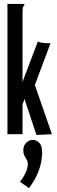

<svg xmlns="http://www.w3.org/2000/svg" viewBox="-20 -685 290 980"><path d="M105 -180 95 -152V0H18V-665H104V-658Q98 -652 96.5 -645Q95 -638 95 -621V-267L173 -473Q181 -469 193 -467Q205 -465 218 -465H238L158 -251L245 0L166 4ZM128 275 82 243Q100 220 111 196Q122 172 122 152Q122 139 116 129.5Q110 120 104.5 109Q99 98 99 82Q99 58 114 43.5Q129 29 146 29Q166 29 180.5 44Q195 59 195 91Q195 187 128 275Z"/></svg>

Font: Inconsolata UltraCondensed ExtraBold
Style: Regular
Weight: 800
Width: 1
Monospace: yes
Designer: Raph Levien, Cyreal, Brenton Simpson
Foundry: Raph Levien, Cyreal, Google
Version: Version 3.001; ttfautohint (v1.8.2.53-6de2)